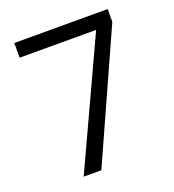

<svg xmlns="http://www.w3.org/2000/svg" viewBox="-130 -816 833 918"><g transform="rotate(-20 286.0 -357.0)"><path d="M139.2 0 435.1 -639.2H45.9V-713.9H521V-648.9L229 0Z"/></g></svg>

Font: f01836669
Style: Regular
Weight: 400
Foundry: Ascender Corporation
Version: Version 1.10